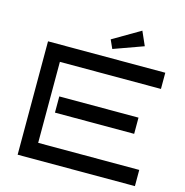

<svg xmlns="http://www.w3.org/2000/svg" viewBox="-127 -1026 1103 1145"><g transform="rotate(15 424.0 -453.5)"><path d="M808 0H84V-700H808V-600H184V-100H808ZM723 -300H234V-400H723ZM649 -821 466 -755 442 -808 611 -907Z"/></g></svg>

Font: Bruno Ace SC
Style: Regular
Weight: 400
Version: Version 1.100; ttfautohint (v1.8.4.7-5d5b);gftools[0.9.27]